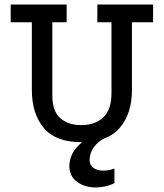

<svg xmlns="http://www.w3.org/2000/svg" viewBox="-20 -609 721 844"><path d="M560 -214Q560 -109 506 -46.5Q452 16 337 16Q225 16 172.5 -46.5Q120 -109 120 -214V-511H27V-589H273V-511H210V-189Q210 -121 244.5 -90Q279 -59 337 -59Q398 -59 434 -93Q470 -127 470 -199V-511H408V-589H653V-511H560ZM429 -32 453 -10Q411 12 392.5 38Q374 64 374 95Q374 117 390.5 129Q407 141 434 141Q458 141 483 132V196Q463 206 442 210.5Q421 215 401 215Q352 215 318.5 190Q285 165 285 123Q285 73 320 35.5Q355 -2 429 -32Z"/></svg>

Font: Podkova Medium
Style: Regular
Weight: 500
Designer: Ilya Yudin
Foundry: Cyreal (www.cyreal.org)
Version: Version 2.103